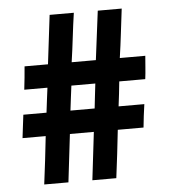

<svg xmlns="http://www.w3.org/2000/svg" viewBox="-49 -698 677 743"><g transform="rotate(-5 289.5 -326.0)"><path d="M265 -652Q258 -604 252.5 -557Q247 -510 240 -462H334Q340 -510 346 -557Q352 -604 358 -652H451Q445 -604 439.5 -557Q434 -510 427 -462H526Q524 -440 522.5 -417.5Q521 -395 518 -372H417Q415 -349 412 -325Q409 -301 406 -276H506Q503 -254 500 -231.5Q497 -209 495 -186H395Q390 -139 384.5 -93Q379 -47 373 0H280Q285 -47 291 -93Q297 -139 302 -186H209Q204 -139 198 -93Q192 -47 187 0H93Q99 -47 104.5 -93Q110 -139 115 -186H25Q28 -209 30.5 -231.5Q33 -254 36 -276H126Q129 -301 132 -325Q135 -349 138 -372H48Q51 -395 53 -417.5Q55 -440 57 -462H148Q154 -510 159.5 -557Q165 -604 171 -652ZM231 -372Q228 -349 225 -325Q222 -301 219 -276H313Q316 -301 318.5 -325Q321 -349 324 -372Z"/></g></svg>

Font: Josefin Sans Thin Medium
Style: Regular
Weight: 500
Version: Version 2.000